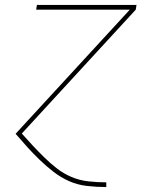

<svg xmlns="http://www.w3.org/2000/svg" viewBox="-20 -540 640 775"><path d="M408 215Q369 215 330.5 210.5Q292 206 258.5 191Q225 176 196 153.5Q167 131 141 106Q115 81 90.5 54Q66 27 43 0L504 -501H126L129 -520H531L528 -501L68 -1Q90 24 113 48.5Q136 73 160 96.5Q184 120 210.5 140.5Q237 161 269 174.5Q301 188 336.5 192Q372 196 408 196H409V215Z"/></svg>

Font: Iosevka Aile Thin Oblique
Style: Regular
Weight: 100
Italic angle: -9°
Designer: Belleve Invis
Foundry: Belleve Invis
Version: Version 31.1.0; ttfautohint (v1.8.4)